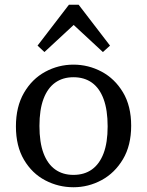

<svg xmlns="http://www.w3.org/2000/svg" viewBox="-20 -776 619 808"><path d="M289 12Q226 12 170.5 -17Q115 -46 81 -103.5Q47 -161 47 -244Q47 -327 81 -385.5Q115 -444 170.5 -474Q226 -504 289 -504Q352 -504 407.5 -474.5Q463 -445 497.5 -387.5Q532 -330 532 -247Q532 -164 497.5 -106Q463 -48 407.5 -18Q352 12 289 12ZM289 -40Q335 -40 367 -63Q399 -86 416 -131Q433 -176 433 -244Q433 -313 416 -359Q399 -405 367 -428Q335 -451 289 -451Q244 -451 212 -428Q180 -405 163 -359.5Q146 -314 146 -246Q146 -177 163 -131.5Q180 -86 212 -63Q244 -40 289 -40ZM413 -557 249 -709H331L167 -557L138 -584L270 -756H311L443 -584Z"/></svg>

Font: Source Serif 4
Style: Regular
Weight: 400
Designer: Frank Grießhammer
Foundry: Adobe Systems Incorporated
Version: Version 4.004;hotconv 1.0.116;makeotfexe 2.5.65601